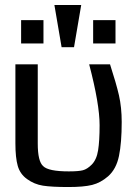

<svg xmlns="http://www.w3.org/2000/svg" viewBox="-20 -743 550 773"><path d="M255 10Q188 10 153 4.5Q118 -1 89 -22Q61 -42 51.5 -75Q42 -108 42 -166V-484H132V-165Q132 -93 154 -74Q175 -53 257 -53Q296 -53 313.5 -57.5Q331 -62 349 -80Q369 -100 375 -138Q381 -176 381 -239Q381 -324 339 -484H423Q448 -407 459 -359Q470 -310 470 -252Q470 -168 459 -115Q448 -62 415 -33Q385 -7 351 1.5Q317 10 255 10ZM155 -568H65V-662H155ZM445 -568H355V-662H445ZM278 -553H228L199 -723H307Z"/></svg>

Font: Gamestation Display
Style: Regular
Weight: 400
Designer: Jonas Hecksher
Foundry: Jonas Hecksher, Playtypeª, e-types AS
Version: Version 1.003